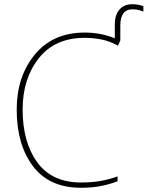

<svg xmlns="http://www.w3.org/2000/svg" viewBox="-20 -878 698 908"><path d="M605 -858Q568 -858 545.5 -833.5Q523 -809 523 -762V-697Q456 -724 381 -724Q230 -724 144.5 -620Q59 -516 59 -360Q59 -194 136 -92Q213 10 363 10Q418 10 461 1Q504 -8 536 -21V-44Q502 -31 459.5 -23Q417 -15 363 -15Q226 -15 156.5 -110Q87 -205 87 -360Q87 -506 163.5 -602.5Q240 -699 380 -699Q420 -699 459 -691.5Q498 -684 538 -662L549 -687V-757Q549 -834 607 -834Q624 -834 637 -830.5Q650 -827 658 -823V-849Q650 -852 637 -855Q624 -858 605 -858Z"/></svg>

Font: Noto Sans Display Thin
Style: Regular
Weight: 250
Designer: Monotype Design Team
Foundry: Monotype Imaging Inc.
Version: Version 1.900